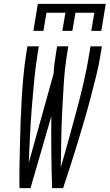

<svg xmlns="http://www.w3.org/2000/svg" viewBox="-20 -975 568 995"><path d="M307 0H250Q247 -93 246 -185.5Q245 -278 246 -372L138 0H81Q80 -58 81 -116Q82 -174 83.5 -232Q85 -290 87 -348Q89 -406 92.5 -464.5Q96 -523 101.5 -581.5Q107 -640 116 -698L122 -735H181L175 -698Q164 -627 157 -556Q150 -485 144.5 -414Q139 -343 135.5 -272.5Q132 -202 129 -131L258 -594Q259 -620 262.5 -646Q266 -672 270 -698L276 -735H334L328 -698Q316 -624 311 -550Q306 -476 302.5 -402.5Q299 -329 297.5 -255.5Q296 -182 295 -108Q317 -182 337 -255.5Q357 -329 377 -402.5Q397 -476 414 -550Q431 -624 443 -698L449 -735H508L502 -698Q493 -640 478.5 -581.5Q464 -523 448.5 -464.5Q433 -406 416 -348Q399 -290 381.5 -232Q364 -174 345 -116Q326 -58 307 0ZM153 -815 176 -955H528L505 -815H453L469 -909H371L355 -815H303L319 -909H221L205 -815Z"/></svg>

Font: Iosevka Term Curly Light
Style: Italic
Weight: 300
Italic angle: -9°
Designer: Belleve Invis
Foundry: Belleve Invis
Version: Version 32.3.0